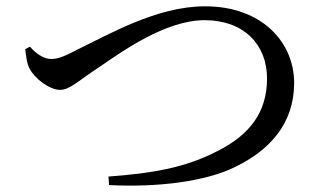

<svg xmlns="http://www.w3.org/2000/svg" viewBox="-20 -641 1040 609"><path d="M324 -81 326 -54C479 -46 633 -65 727 -112C834 -164 913 -248 913 -378C913 -505 813 -621 630 -621C477 -621 324 -531 222 -482C175 -457 159 -454 141 -454C119 -454 94 -471 75 -493L60 -485C63 -464 64 -442 74 -423C90 -392 137 -356 170 -356C202 -356 227 -384 296 -429C365 -476 504 -577 629 -577C753 -577 827 -500 827 -392C827 -286 773 -213 668 -161C566 -108 459 -91 324 -81Z"/></svg>

Font: Source Han Serif SC Medium
Style: Regular
Weight: 500
Designer: Ryoko NISHIZUKA 西塚涼子 (kana & ideographs); Frank Grießhammer (Latin, Greek & Cyrillic); Wenlong ZHANG 张文龙 (bopomofo); San
Foundry: Adobe
Version: Version 2.003;hotconv 1.1.1;makeotfexe 2.6.0